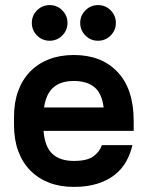

<svg xmlns="http://www.w3.org/2000/svg" viewBox="-20 -725 580 754"><path d="M270 9Q216 9 173 -7.5Q130 -24 99 -55.5Q68 -87 51.5 -132Q35 -177 35 -234V-266Q35 -323 51.5 -368Q68 -413 99 -444.5Q130 -476 173 -492.5Q216 -509 270 -509Q379 -509 442 -442Q505 -375 505 -250V-211H151Q156 -148 186 -120.5Q216 -93 270 -93Q323 -93 347.5 -111.5Q372 -130 380 -155H500Q492 -120 475 -90Q458 -60 430 -38Q402 -16 362 -3.5Q322 9 270 9ZM270 -407Q219 -407 190 -382Q161 -357 153 -303H387Q380 -359 350.5 -383Q321 -407 270 -407ZM175 -565Q146 -565 125.5 -585.5Q105 -606 105 -635Q105 -664 125.5 -684.5Q146 -705 175 -705Q204 -705 224.5 -684.5Q245 -664 245 -635Q245 -606 224.5 -585.5Q204 -565 175 -565ZM365 -565Q336 -565 315.5 -585.5Q295 -606 295 -635Q295 -664 315.5 -684.5Q336 -705 365 -705Q394 -705 414.5 -684.5Q435 -664 435 -635Q435 -606 414.5 -585.5Q394 -565 365 -565Z"/></svg>

Font: Retni Sans
Style: Bold
Weight: 700
Designer: Vitaly Kuzmin
Foundry: ParaType Ltd.
Version: Version 1.00;March 2, 2019;FontCreator 11.5.0.2425 64-bit; t